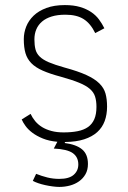

<svg xmlns="http://www.w3.org/2000/svg" viewBox="-20 -547 507 760"><path d="M328.1 102.1Q328.1 125.5 318.4 142.6Q308.6 159.7 292.7 170.9Q276.9 182.1 256.6 187.5Q236.3 192.9 214.8 192.9Q203.1 192.9 188.5 190.9Q173.8 189 159.2 185.8Q144.5 182.6 131.6 178.2Q118.7 173.8 109.9 168.9L123 141.1Q145 149.9 167.5 155.5Q189.9 161.1 214.8 161.1Q253.4 161.1 271.7 145Q290 128.9 290 104Q290 74.7 268.1 59.1Q246.1 43.5 192.9 41L207 14.2Q173.8 11.2 149.4 1.2Q125 -8.8 108.2 -21.5Q91.3 -34.2 81.1 -48.3Q70.8 -62.5 65.9 -74.2L101.1 -96.2Q108.4 -80.6 119.6 -67.1Q130.9 -53.7 146.7 -43.9Q162.6 -34.2 183.6 -28.6Q204.6 -22.9 231.9 -22.9Q263.2 -22.9 287.6 -27.8Q312 -32.7 328.4 -44.2Q344.7 -55.7 353.3 -75.2Q361.8 -94.7 361.8 -124Q361.8 -147.5 356.4 -164.6Q351.1 -181.6 335.7 -195.1Q320.3 -208.5 292.7 -219.7Q265.1 -231 221.2 -243.2Q177.2 -254.9 148.7 -267.6Q120.1 -280.3 103.8 -297.1Q87.4 -314 80.8 -336.7Q74.2 -359.4 74.2 -392.1Q74.2 -417.5 83.7 -441.7Q93.3 -465.8 113 -484.9Q132.8 -503.9 163.6 -515.4Q194.3 -526.9 236.8 -526.9Q271.5 -526.9 296.9 -519.3Q322.3 -511.7 340.8 -499.3Q359.4 -486.8 371.8 -470Q384.3 -453.1 393.1 -435.1L356.9 -416Q338.4 -454.1 311 -471.4Q283.7 -488.8 238.8 -488.8Q207.5 -488.8 184.6 -481.7Q161.6 -474.6 146.5 -461.7Q131.3 -448.7 123.8 -430.9Q116.2 -413.1 116.2 -391.1Q116.2 -368.2 120.4 -351.8Q124.5 -335.4 137.2 -323Q149.9 -310.5 173.3 -300.5Q196.8 -290.5 234.9 -279.8Q289.1 -265.1 322 -250Q355 -234.9 373.3 -216.8Q391.6 -198.7 397.7 -176.5Q403.8 -154.3 403.8 -125Q403.8 -93.3 394.3 -67.6Q384.8 -42 364.7 -23.9Q344.7 -5.9 313.2 4.4Q281.7 14.6 237.8 15.1L235.8 19Q281.7 24.9 304.9 44.2Q328.1 63.5 328.1 102.1Z"/></svg>

Font: Clear Sans Thin
Style: Regular
Weight: 250
Foundry: Intel Corporation
Version: Version 1.00